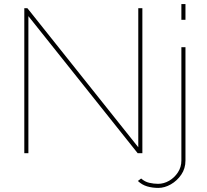

<svg xmlns="http://www.w3.org/2000/svg" viewBox="-20 -750 1012 940"><path d="M119 -671V0H99V-710H114L657 -29V-710H677V0H654ZM755 170Q726 170 700.5 162.5Q675 155 655 136L671 124Q689 140 711 145Q733 150 754 150Q782 150 808 135Q834 120 851 94Q868 68 868 36V-519H888V36Q888 75 867.5 105Q847 135 816.5 152.5Q786 170 755 170ZM868 -653V-730H888V-653Z"/></svg>

Font: Raleway Thin Thin
Style: Regular
Weight: 250
Version: Version 4.026